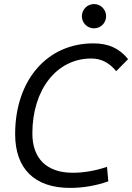

<svg xmlns="http://www.w3.org/2000/svg" viewBox="-20 -917 652 947"><path d="M325.2 9.8C388.2 9.8 451.2 -0.5 514.2 -22.5L507.8 -94.2C450.2 -74.7 394 -64.9 338.4 -64.9C211.4 -64.9 139.6 -134.3 139.6 -258.8C139.6 -475.1 259.8 -628.4 429.7 -628.4C478.5 -628.4 517.6 -608.9 553.2 -565.9L611.8 -625.5C567.9 -679.2 514.6 -703.1 440.4 -703.1C211.4 -703.1 54.7 -520.5 54.7 -255.4C54.7 -84.5 150.9 9.8 325.2 9.8ZM443.8 -777.3C476.6 -777.3 503.4 -803.7 503.4 -836.9C503.4 -870.1 476.6 -897 443.8 -897C410.6 -897 383.8 -870.1 383.8 -836.9C383.8 -803.7 410.6 -777.3 443.8 -777.3Z"/></svg>

Font: Cascadia Code SemiLight
Style: Italic
Weight: 350
Italic angle: -10°
Monospace: yes
Designer: Aaron Bell
Foundry: Saja Typeworks
Version: Version 2404.023